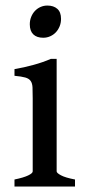

<svg xmlns="http://www.w3.org/2000/svg" viewBox="-20 -685 321 705"><path d="M33.2 0V-25.9Q66.4 -32.7 83.3 -40.8Q100.1 -48.8 100.1 -55.7V-323.7Q100.1 -348.6 99.4 -364Q98.6 -379.4 92.5 -387.9Q86.4 -396.5 72.8 -400.4Q59.1 -404.3 33.2 -406.7V-431.2Q67.9 -437 103.3 -446.8Q138.7 -456.5 166.5 -468.8H188V-55.7Q188 -49.8 203.9 -41.3Q219.7 -32.7 255.4 -25.9V0ZM204.1 -615.7Q204.1 -601.1 199 -588.4Q193.8 -575.7 185.1 -566.4Q176.3 -557.1 164.3 -551.8Q152.3 -546.4 138.7 -546.4Q115.2 -546.4 102.3 -558.8Q89.4 -571.3 89.4 -595.7Q89.4 -610.4 94.5 -623Q99.6 -635.7 108.4 -645Q117.2 -654.3 128.9 -659.4Q140.6 -664.6 153.8 -664.6Q176.8 -664.6 190.4 -652.6Q204.1 -640.6 204.1 -615.7Z"/></svg>

Font: Gentium Book Basic
Style: Regular
Weight: 400
Designer: J. Victor Gaultney and Annie Olsen
Foundry: SIL International
Version: Version 1.102; 2013; Maintenance release